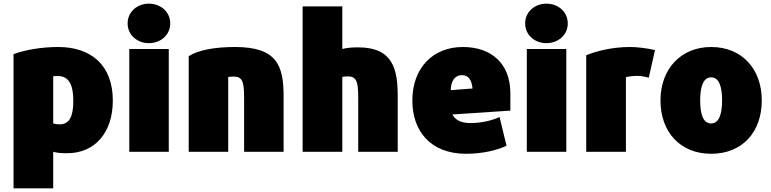

<svg xmlns="http://www.w3.org/2000/svg" viewBox="-20 -815 4216 1050"><path d="M271 215V15C290 21 314 23 347 23C501 23 597 -92 597 -265C597 -457 480 -558 298 -558C203 -558 115 -541 54 -519V215ZM271 -140V-398C278 -399 288 -399 298 -399C355 -399 381 -353 381 -264C381 -177 359 -135 306 -135C292 -135 280 -137 271 -140Z M903 15V-547H687V15ZM794 -579C858 -579 911 -623 911 -687C911 -751 858 -795 794 -795C731 -795 678 -751 678 -687C678 -623 731 -579 794 -579Z M1228 15V-394C1241 -396 1244 -396 1261 -396C1315 -396 1315 -349 1315 -255V15H1531V-286C1531 -456 1496 -558 1265 -558C1154 -558 1064 -541 1012 -508V15Z M1852 15V-394C1862 -397 1872 -397 1885 -397C1939 -397 1939 -349 1939 -255V15H2155V-288C2155 -435 2130 -556 1939 -556C1908 -556 1876 -554 1852 -547V-780H1635V15Z M2529 26C2623 26 2702 5 2750 -18L2712 -175C2671 -156 2612 -142 2554 -142C2500 -142 2470 -159 2454 -189L2771 -210V-305C2771 -467 2668 -558 2511 -558C2348 -558 2235 -444 2235 -265C2235 -104 2329 26 2529 26ZM2507 -404C2542 -404 2560 -377 2564 -331L2445 -322C2446 -372 2467 -404 2507 -404Z M3077 15V-547H2861V15ZM2968 -579C3032 -579 3085 -623 3085 -687C3085 -751 3032 -795 2968 -795C2905 -795 2852 -751 2852 -687C2852 -623 2905 -579 2968 -579Z M3186 -513V15H3403V-393C3418 -397 3444 -400 3464 -400C3484 -400 3498 -398 3528 -390L3562 -541C3517 -552 3461 -558 3426 -558C3327 -558 3244 -536 3186 -513Z M3869 26C4040 26 4146 -93 4146 -266C4146 -438 4037 -558 3869 -558C3704 -558 3592 -438 3592 -266C3592 -93 3700 26 3869 26ZM3869 -392C3911 -392 3929 -344 3929 -266C3929 -188 3911 -140 3869 -140C3827 -140 3809 -187 3809 -266C3809 -343 3827 -392 3869 -392Z"/></svg>

Font: Repo ExtraBlack
Style: Regular
Weight: 400
Designer: Stefan Peev
Foundry: Context Ltd
Version: Version 001.502